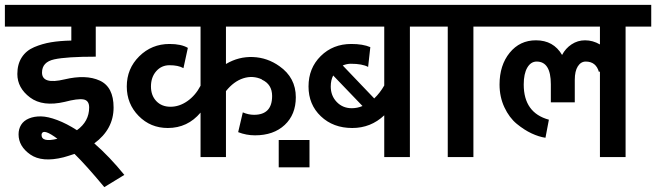

<svg xmlns="http://www.w3.org/2000/svg" viewBox="-47 -642 2686 786"><path d="M470 -622V-533H345V-410Q225 -410 175 -399Q125 -388 125 -345Q125 -295 217 -317Q305 -338 361.5 -312Q418 -286 418 -202Q418 -113 339 -55Q402 0 462 74L380 124Q306 35 258 -12Q228 -2 213 2Q125 24 77 -9.5Q29 -43 29 -92Q29 -114 39.5 -131Q50 -148 71.5 -157Q93 -166 121 -165.5Q149 -165 187.5 -150.5Q226 -136 268 -109Q318 -145 318 -202Q318 -231 294.5 -235Q271 -239 218 -225Q128 -204 76 -243Q24 -282 24 -339Q24 -379 42 -407Q60 -435 93 -449Q126 -463 162 -469Q198 -475 245 -476V-533H-27V-622ZM123 -90Q123 -58 188 -74Q132 -116 124 -95Q123 -93 123 -90Z M1214 -622V-533H878V-380Q930 -411 989 -408.5Q1048 -406 1097 -371Q1164 -324 1164 -244Q1164 -173 1118.5 -130.5Q1073 -88 997 -88Q961 -88 928 -101L947 -182Q970 -172 993 -172Q1067 -172 1067 -249Q1067 -297 1025 -316V-317Q988 -334 949 -321.5Q910 -309 878 -269V1H774V-181Q721 -118 640 -118Q569 -118 520.5 -167.5Q472 -217 472 -288Q472 -361 523 -411.5Q574 -462 647 -462Q695 -462 722 -446L704 -363Q683 -375 647 -375Q614 -375 592.5 -350.5Q571 -326 571 -288Q571 -251 593 -228Q615 -205 651 -205Q687 -205 720 -228Q753 -251 774 -291V-533H416V-622Z M1094 43V-69H1220V43Z M1736 -622V-533H1631V1H1526V-170Q1471 -118 1395 -118Q1317 -118 1266.5 -166Q1216 -214 1216 -288Q1216 -363 1266 -412.5Q1316 -462 1391 -462Q1439 -462 1469 -449L1460 -368Q1436 -381 1389 -381Q1373 -381 1356 -374L1485 -239Q1509 -262 1526 -292V-533H1160V-622ZM1307 -288Q1307 -250 1331.5 -224.5Q1356 -199 1393 -199Q1416 -199 1437 -208L1317 -333Q1307 -314 1307 -288Z M1996 -622V-533H1891V1H1786V-533H1681V-622Z M2619 -622V-533H2514V1H2409V-350L2405 -347Q2393 -390 2351 -390Q2331 -390 2318.5 -370.5Q2306 -351 2306 -315V-223H2208V-297Q2208 -390 2150 -390Q2126 -390 2111.5 -365Q2097 -340 2097 -296Q2097 -180 2200 -152L2186 -78Q2159 -82 2129 -96Q2099 -110 2068.5 -135Q2038 -160 2018 -202.5Q1998 -245 1998 -296Q1998 -375 2039.5 -426Q2081 -477 2147 -477Q2219 -477 2254 -417Q2268 -444 2293 -460.5Q2318 -477 2348 -477Q2380 -477 2409 -460V-533H1941V-622Z"/></svg>

Font: LT Superior Semi-bold
Style: Regular
Weight: 600
Designer: Daniel Lyons
Foundry: LyonsType
Version: Version 1.0